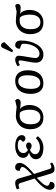

<svg xmlns="http://www.w3.org/2000/svg" viewBox="1300 -2146 1076 3716"><g transform="rotate(-90 1838.0 -288.0)"><path d="M110 230Q69 230 46 205.5Q23 181 23 137Q23 78 76 7Q129 -64 241 -156L156 -425Q143 -466 113 -466Q94 -466 77 -460Q60 -454 49 -450L30 -499Q43 -507 64.5 -514.5Q86 -522 109 -527Q132 -532 148 -532Q190 -532 210.5 -515Q231 -498 244 -453L317 -207Q372 -259 404.5 -294Q437 -329 451 -353Q465 -377 465 -394Q465 -419 421 -435L389 -446Q386 -532 460 -532Q499 -532 521 -508.5Q543 -485 543 -441Q543 -408 521.5 -369Q500 -330 453 -281Q406 -232 329 -167L424 127Q438 168 465 168Q490 168 528 144L553 180Q494 230 424 230Q389 230 368.5 213.5Q348 197 336 158L255 -114Q171 -37 136 9.5Q101 56 101 91Q101 118 144 133L177 144Q177 185 159.5 207.5Q142 230 110 230Z M839 14Q733 14 673.5 -24.5Q614 -63 614 -132Q614 -179 647 -213Q680 -247 740 -263V-265Q688 -282 664.5 -309Q641 -336 641 -380Q641 -425 670.5 -459Q700 -493 751 -512.5Q802 -532 868 -532Q965 -532 1023 -497Q1081 -462 1081 -403Q1081 -373 1063 -353.5Q1045 -334 1018 -334Q970 -334 951 -380Q974 -404 982.5 -416Q991 -428 991 -437Q991 -457 960 -469.5Q929 -482 878 -482Q813 -482 773.5 -453Q734 -424 734 -374Q734 -342 751.5 -318Q769 -294 800 -286Q816 -302 836.5 -311.5Q857 -321 875 -321Q902 -321 920.5 -307Q939 -293 939 -272Q939 -247 920.5 -230.5Q902 -214 875 -214Q835 -214 799 -247Q760 -236 736 -207Q712 -178 712 -142Q712 -103 747.5 -78Q783 -53 838 -53Q893 -53 935 -71Q977 -89 1023 -132L1060 -95Q1022 -43 964 -14.5Q906 14 839 14Z M1421 14Q1313 14 1254 -53Q1195 -120 1195 -243Q1195 -324 1228 -386.5Q1261 -449 1320 -484Q1379 -519 1455 -519Q1478 -519 1518.5 -515.5Q1559 -512 1630 -504L1752 -532Q1781 -509 1781 -486Q1781 -458 1762.5 -442Q1744 -426 1712 -426Q1700 -426 1678.5 -427.5Q1657 -429 1632.5 -431.5Q1608 -434 1587 -437V-435Q1609 -425 1626 -398Q1643 -371 1653.5 -334Q1664 -297 1664 -257Q1664 -177 1633.5 -115.5Q1603 -54 1548 -20Q1493 14 1421 14ZM1428 -44Q1497 -44 1535 -98Q1573 -152 1573 -250Q1573 -320 1557 -370Q1541 -420 1512 -442Q1499 -443 1483 -444.5Q1467 -446 1458 -446Q1379 -446 1335 -391.5Q1291 -337 1291 -237Q1291 -44 1428 -44Z M2079 14Q1983 14 1931 -51Q1879 -116 1879 -234Q1879 -374 1946 -453Q2013 -532 2133 -532Q2231 -532 2283.5 -467.5Q2336 -403 2336 -284Q2336 -142 2269 -64Q2202 14 2079 14ZM2091 -46Q2162 -46 2200.5 -111Q2239 -176 2239 -294Q2239 -473 2124 -473Q2054 -473 2015 -408.5Q1976 -344 1976 -229Q1976 -46 2091 -46Z M2646 14Q2567 14 2525 -25Q2483 -64 2483 -137Q2483 -164 2489.5 -206.5Q2496 -249 2505 -294.5Q2514 -340 2520.5 -378Q2527 -416 2527 -434Q2527 -452 2522 -459Q2517 -466 2503 -466Q2470 -466 2437 -441L2413 -483Q2428 -496 2450.5 -507Q2473 -518 2496.5 -525Q2520 -532 2538 -532Q2576 -532 2597 -513Q2618 -494 2618 -459Q2618 -436 2611 -393Q2604 -350 2595.5 -301.5Q2587 -253 2580 -209.5Q2573 -166 2573 -142Q2573 -104 2596 -83Q2619 -62 2660 -62Q2699 -62 2733.5 -86Q2768 -110 2794 -153Q2820 -196 2835 -252Q2850 -308 2850 -371Q2850 -394 2840 -404.5Q2830 -415 2797 -426L2754 -441Q2750 -480 2770.5 -506Q2791 -532 2825 -532Q2866 -532 2889 -502.5Q2912 -473 2912 -420Q2912 -328 2891.5 -249Q2871 -170 2835 -111Q2799 -52 2750.5 -19Q2702 14 2646 14ZM2719 -573 2683 -590 2763 -761Q2776 -788 2786.5 -797Q2797 -806 2816 -806Q2838 -806 2852.5 -794Q2867 -782 2878 -753V-738Z M3261 14Q3153 14 3094 -53Q3035 -120 3035 -243Q3035 -324 3068 -386.5Q3101 -449 3160 -484Q3219 -519 3295 -519Q3318 -519 3358.5 -515.5Q3399 -512 3470 -504L3592 -532Q3621 -509 3621 -486Q3621 -458 3602.5 -442Q3584 -426 3552 -426Q3540 -426 3518.5 -427.5Q3497 -429 3472.5 -431.5Q3448 -434 3427 -437V-435Q3449 -425 3466 -398Q3483 -371 3493.5 -334Q3504 -297 3504 -257Q3504 -177 3473.5 -115.5Q3443 -54 3388 -20Q3333 14 3261 14ZM3268 -44Q3337 -44 3375 -98Q3413 -152 3413 -250Q3413 -320 3397 -370Q3381 -420 3352 -442Q3339 -443 3323 -444.5Q3307 -446 3298 -446Q3219 -446 3175 -391.5Q3131 -337 3131 -237Q3131 -44 3268 -44Z"/></g></svg>

Font: Literata 7pt
Style: Italic
Weight: 400
Italic angle: -2°
Designer: Latin by Veronika Burian and Jose Scaglione. Greek by Irene Vlachou. Cyrillic by Vera Evstafieva
Foundry: TypeTogether
Version: Version 3.002